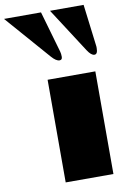

<svg xmlns="http://www.w3.org/2000/svg" viewBox="-265 -1059 714 1118"><g transform="rotate(-10 92.0 -500.0)"><path d="M118.2 -706.1Q98.1 -706.1 71.3 -736.8L-158.7 -1000H60.1L130.4 -755.9Q134.3 -742.7 134.3 -724.4Q134.3 -706.1 118.2 -706.1ZM343.3 -738.8Q343.3 -703.1 324.2 -703.1Q305.2 -703.1 283.2 -736.8L113.3 -1000H312L342.3 -755.9Q343.3 -751.5 343.3 -747.1ZM312 0H29.8V-606.9H312Z"/></g></svg>

Font: Fz Rammetto One
Style: Regular
Weight: 400
Designer: Vernon Adams
Foundry: Vernon Adams
Version: Vit hóa bi c Thuy @ FontZin.Com